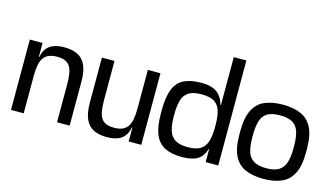

<svg xmlns="http://www.w3.org/2000/svg" viewBox="-102 -1280 2841 1643"><g transform="rotate(15 1319.0 -458.5)"><path d="M180.7 -334V-442Q180.7 -515 203.7 -557.3Q226.7 -599.7 269.8 -617.8Q313 -636 373 -636Q442 -636 489.7 -612.7Q537.3 -589.3 562.2 -536.2Q587 -483 587.7 -392.7L476 -338.3Q475.7 -389.3 469.7 -427.5Q463.7 -465.7 448.3 -491.2Q433 -516.7 405.3 -529.3Q377.7 -542 333.3 -542Q290 -542 260.3 -529.5Q230.7 -517 213.3 -492Q196 -467 188.3 -427.5Q180.7 -388 180.7 -334ZM68 0V-623.3H180.7V-442V0ZM182.7 -436 147.7 -461V-500H193.7ZM476 0V-397L587.7 -394.7V0Z M918 12.7Q849.3 12.7 802 -10.3Q754.7 -33.3 729.7 -86.5Q704.7 -139.7 703.7 -228.7V-634H815.3V-285Q815.7 -234 821.5 -195.7Q827.3 -157.3 842.3 -131.8Q857.3 -106.3 885.5 -93.7Q913.7 -81 958 -81Q1002 -81 1031.3 -93.5Q1060.7 -106 1078 -131.2Q1095.3 -156.3 1103 -195.8Q1110.7 -235.3 1110.7 -289.3V-181.3Q1110.7 -108.3 1087.3 -66Q1064 -23.7 1021.2 -5.5Q978.3 12.7 918 12.7ZM1097.7 -123 1108.3 -187.3 1142.7 -162.3V-123ZM1110.7 0V-181.3V-634H1222.3V0Z M1584.7 11Q1492.3 11 1432.5 -18.7Q1372.7 -48.3 1343.7 -117.2Q1314.7 -186 1314.7 -302V-332Q1314.7 -453 1343.7 -521.5Q1372.7 -590 1432.5 -618Q1492.3 -646 1584.7 -646Q1673.7 -646 1722 -610.5Q1770.3 -575 1789 -501.8Q1807.7 -428.7 1807.7 -316V-294Q1807.7 -181.3 1788.7 -114.5Q1769.7 -47.7 1721.3 -18.3Q1673 11 1584.7 11ZM1782 -112.7V-130.7H1797V-112.7ZM1610.4 -83.3Q1682.7 -83.3 1722 -107.7Q1761.3 -132 1777 -182.2Q1792.7 -232.5 1792.7 -309.9V-324.7Q1792.7 -403 1777.5 -453Q1762.3 -503 1723 -527.2Q1683.6 -551.3 1610.7 -551.3Q1538.2 -551.3 1498.3 -527.2Q1458.3 -503 1443 -452.9Q1427.7 -402.8 1427.7 -324.7V-309.9Q1427.7 -232.7 1443.5 -182.3Q1459.3 -132 1499.2 -107.7Q1539 -83.3 1610.4 -83.3ZM1782 -488.3V-506.3H1797V-488.3ZM1792.7 0V-930H1904.3V0Z M2305.3 11Q2212.3 11 2146.3 -17Q2080.3 -45 2045.3 -113.5Q2010.3 -182 2010.3 -302V-332Q2010.3 -452 2045 -520.5Q2079.7 -589 2145.7 -617.5Q2211.7 -646 2305.3 -646Q2398 -646 2464 -618Q2530 -590 2565.3 -521.5Q2600.7 -453 2600.7 -332V-302Q2600.7 -182 2565.3 -113.5Q2530 -45 2464 -17Q2398 11 2305.3 11ZM2305.4 -83.3Q2377 -83.3 2416.8 -107.7Q2456.7 -132 2472.5 -182.2Q2488.3 -232.5 2488.3 -309.9V-324.7Q2488.3 -403 2472.8 -453Q2457.3 -503 2417.6 -527.2Q2378 -551.3 2305.6 -551.3Q2232.3 -551.3 2193 -527.1Q2153.7 -502.9 2138.5 -452.8Q2123.3 -402.7 2123.3 -324.7V-309.9Q2123.3 -232.7 2138.7 -182.3Q2154 -132 2193.9 -107.7Q2233.8 -83.3 2305.4 -83.3Z"/></g></svg>

Font: Matangi Light
Style: Regular
Weight: 300
Designer: Prashant Pant
Foundry: The Graphic Ant
Version: Version 3.002